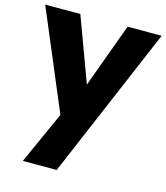

<svg xmlns="http://www.w3.org/2000/svg" viewBox="-121 -650 873 1008"><g transform="rotate(15 315.5 -146.5)"><path d="M632 -558 282 265H98L226 -19L-1 -558H190L319 -209L447 -558Z"/></g></svg>

Font: MSTAGE
Style: Bold
Weight: 700
Designer: Ninad Kale (Devanagari), Jonny Pinhorn (Latin)
Foundry: Indian Type Foundry
Version: 4.004